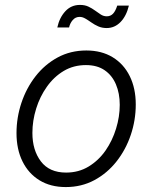

<svg xmlns="http://www.w3.org/2000/svg" viewBox="-20 -758 627 790"><path d="M250.5 11.7Q188 11.7 142.6 -16.1Q97.2 -43.9 72.5 -94Q47.9 -144 47.9 -210.4Q47.9 -273.9 68.1 -334.7Q88.4 -395.5 126.2 -444.1Q164.1 -492.7 217 -521.5Q270 -550.3 335.4 -550.3Q397.9 -550.3 443.6 -522.5Q489.3 -494.6 513.9 -444.6Q538.6 -394.5 538.6 -328.1Q538.6 -263.7 518.1 -202.9Q497.6 -142.1 459.5 -93.8Q421.4 -45.4 368.4 -16.8Q315.4 11.7 250.5 11.7ZM252 -47.9Q303.7 -47.9 344.7 -72.8Q385.7 -97.7 414.1 -138.4Q442.4 -179.2 457.5 -228.5Q472.7 -277.8 472.7 -326.7Q472.7 -374 457 -410.9Q441.4 -447.8 410.6 -469Q379.9 -490.2 333.5 -490.2Q282.7 -490.2 242.2 -466.1Q201.7 -441.9 172.9 -401.1Q144 -360.4 128.7 -310.8Q113.3 -261.2 113.3 -210.9Q113.3 -140.1 148.2 -94Q183.1 -47.9 252 -47.9ZM418.9 -642.6Q399.9 -642.6 384.5 -649.4Q369.1 -656.2 356 -665.5Q342.8 -674.8 331.1 -681.6Q319.3 -688.5 307.6 -688.5Q290.5 -688.5 279.3 -675.5Q268.1 -662.6 264.2 -645H215.8Q224.6 -685.5 248.8 -711.7Q272.9 -737.8 309.1 -737.8Q329.1 -737.8 344 -730.7Q358.9 -723.6 371.1 -714.6Q383.3 -705.6 394.8 -698.2Q406.2 -690.9 419.4 -690.9Q434.6 -690.9 444.8 -701.4Q455.1 -711.9 462.4 -734.9H510.3Q500 -691.9 475.8 -667.2Q451.7 -642.6 418.9 -642.6Z"/></svg>

Font: Inter 16pt Light
Style: Italic
Weight: 300
Italic angle: -9.3988°
Version: Version 4.001;git-66647c0bb